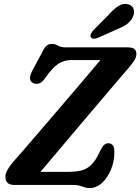

<svg xmlns="http://www.w3.org/2000/svg" viewBox="-20 -941 714 977"><path d="M350.5 0H52.5Q7.5 0 7.5 -41.5Q7.5 -59 18.2 -77.2Q29 -95.5 43.5 -113Q61 -132.5 93.2 -169.8Q125.5 -207 167.2 -255.8Q209 -304.5 254.8 -357.8Q300.5 -411 345 -463.2Q389.5 -515.5 427.5 -560.2Q465.5 -605 491 -635.5H345Q306 -635.5 276.2 -616Q246.5 -596.5 211 -545.5Q195 -521.5 179.5 -516.5Q164 -511.5 149.5 -518Q120 -531.5 142.5 -577.5L192.5 -671Q205 -698 216 -707.8Q227 -717.5 244 -717.5Q262 -717.5 275.2 -708.8Q288.5 -700 316 -700H628.5Q653 -700 663.5 -691.8Q674 -683.5 674 -665Q674 -649.5 662.2 -631.5Q650.5 -613.5 632.5 -593Q620 -578.5 590.2 -543.8Q560.5 -509 519.8 -461.2Q479 -413.5 433 -359Q387 -304.5 341 -250.2Q295 -196 254.8 -148.2Q214.5 -100.5 186 -66.5H327Q364 -66.5 392.8 -73.2Q421.5 -80 444.8 -102.5Q468 -125 488.5 -171Q499.5 -193.5 509 -202.8Q518.5 -212 531 -212Q562 -212 562 -168Q562 -120.5 544.8 -78.5Q527.5 -36.5 499 -10.2Q470.5 16 435.5 16Q421 16 410.2 12Q399.5 8 386.2 4Q373 0 350.5 0ZM530.5 -863.5Q557.5 -894 582.5 -910.2Q607.5 -926.5 633.5 -919Q655.5 -912.5 660.5 -892.2Q665.5 -872 654 -850.5Q642.5 -829.5 623.2 -816.2Q604 -803 572 -790.5L474.5 -747Q464.5 -743 455 -744.2Q445.5 -745.5 441.5 -752Q438 -760 442.8 -769Q447.5 -778 455.5 -787.5Z"/></svg>

Font: Fraunces 72pt SuperSoft SemiBold
Style: Italic
Weight: 600
Italic angle: -16°
Version: Version 1.000;[b76b70a41]